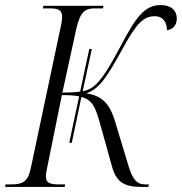

<svg xmlns="http://www.w3.org/2000/svg" viewBox="-44 -737 717 757"><path d="M-24 0H211L213 -10H188C153 -10 137 -16 137 -41C137 -52 140 -69 145 -91L200 -362C229 -362 250 -361 268 -357L229 -174H239L277 -355C317 -344 331 -318 347 -262L398 -79C414 -21 445 0 511 0H541L543 -10H529C496 -10 479 -28 462 -85L410 -257C387 -334 355 -359 297 -369C349 -388 377 -432 440 -546C494 -645 522 -673 566 -673C601 -673 614 -647 614 -618C635 -620 653 -635 653 -664C653 -693 634 -717 589 -717C525 -717 490 -666 431 -554C387 -471 360 -429 334 -404C320 -391 306 -382 282 -377L318 -544H308L272 -376C254 -373 232 -372 202 -372L257 -624C273 -694 294 -704 330 -704H362L364 -714H127L125 -704H151C188 -704 201 -697 201 -669C201 -664 200 -650 193 -620L77 -72C66 -20 44 -10 2 -10H-22Z"/></svg>

Font: Noto Serif Display Condensed Light
Style: Italic
Weight: 300
Width: 3
Italic angle: -12°
Designer: Monotype Design Team
Foundry: Monotype Imaging Inc.
Version: Version 2.009